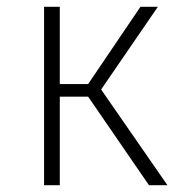

<svg xmlns="http://www.w3.org/2000/svg" viewBox="-20 -542 539 562"><path d="M276 -280 470 0H416L238 -259H155V0H109V-522H155V-296H238L391 -522H442Z"/></svg>

Font: FiraGO ExtraLight
Style: Regular
Weight: 200
Designer: bBox Type
Foundry: bBox Type GmbH
Version: Version 1.001